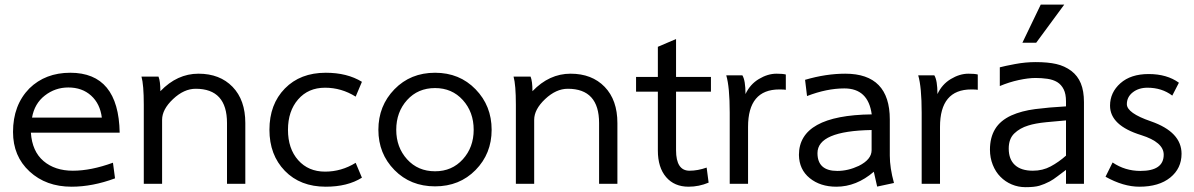

<svg xmlns="http://www.w3.org/2000/svg" viewBox="-20 -785 5101 820"><path d="M471.3 -23.3Q375.2 12.4 285.6 12.4Q176.7 12.4 106.2 -52.7Q35.6 -117.8 35.6 -221.3Q35.6 -336.1 105.4 -407.4Q173.8 -474.3 280.2 -474.3Q486.6 -474.3 491.1 -218.3H111.9Q117.3 -138.6 165.8 -97.3Q214.4 -55.9 291.1 -55.9Q368.8 -55.9 462.4 -90.1ZM414.9 -282.7Q407.4 -342.1 369.1 -376.7Q330.7 -411.4 271.8 -411.4Q215.8 -411.4 171.5 -377Q127.2 -342.6 116.8 -282.7Z M1027.7 0H949.5V-259.4Q949.5 -405.9 815.8 -405.9Q765.8 -405.9 719.1 -361.9Q672.3 -317.8 672.3 -273.3V0H594.1V-337.6Q594.1 -422.8 584.2 -457.9H656.9Q664.9 -438.1 664.9 -395.5Q736.6 -470.3 827.7 -470.3Q918.8 -470.3 973.3 -414.1Q1027.7 -357.9 1027.7 -259.4Z M1525.7 -26.2Q1464.4 12.4 1371.3 12.4Q1262.4 12.4 1196.5 -55.4Q1130.7 -123.3 1130.7 -230.7Q1130.7 -339.6 1196.5 -406.9Q1262.4 -474.3 1371.3 -474.3Q1462.9 -474.3 1525.7 -435.6L1499 -372.3Q1438.1 -410.4 1368.3 -410.4Q1296.5 -410.4 1253.2 -360.4Q1209.9 -310.4 1209.9 -230.7Q1209.9 -150 1253.5 -101Q1297 -52 1368.3 -52Q1438.1 -52 1499 -89.6Z M2079.7 -230.7Q2079.7 -128.7 2011.1 -58.9Q1942.6 10.9 1838.1 10.9Q1733.2 10.9 1664.6 -58.9Q1596 -128.7 1596 -230.7Q1596 -333.2 1664.6 -403.7Q1733.2 -474.3 1838.1 -474.3Q1942.6 -474.3 2011.1 -403.7Q2079.7 -333.2 2079.7 -230.7ZM2003 -230.7Q2003 -306.4 1956.7 -357.7Q1910.4 -408.9 1838.1 -408.9Q1764.9 -408.9 1718.6 -357.7Q1672.3 -306.4 1672.3 -230.7Q1672.3 -155.9 1718.6 -104.7Q1764.9 -53.5 1838.1 -53.5Q1910.4 -53.5 1956.7 -104.7Q2003 -155.9 2003 -230.7Z M2616.8 0H2538.6V-259.4Q2538.6 -405.9 2405 -405.9Q2355 -405.9 2308.2 -361.9Q2261.4 -317.8 2261.4 -273.3V0H2183.2V-337.6Q2183.2 -422.8 2173.3 -457.9H2246Q2254 -438.1 2254 -395.5Q2325.7 -470.3 2416.8 -470.3Q2507.9 -470.3 2562.4 -414.1Q2616.8 -357.9 2616.8 -259.4Z M3006.4 -5Q2964.9 12.4 2920.8 12.4Q2859.9 12.4 2824.8 -28.7Q2789.6 -69.8 2789.6 -142.1V-393.6H2696.5V-456.4H2789.6V-585.1L2867.3 -618.3V-456.4H3016.3V-393.6H2867.3V-143.6Q2867.3 -55.9 2924.8 -55.9Q2959.9 -55.9 2998 -69.3Z M3174.8 0H3096.5V-303.5Q3096.5 -413.4 3081.7 -463.4H3150.5Q3163.9 -441.6 3163.9 -383.2Q3183.2 -424.8 3221 -447.5Q3258.9 -470.3 3296.5 -470.3Q3323.3 -470.3 3336.1 -466.8V-401.5Q3329.2 -403 3308.4 -403Q3174.8 -403 3174.8 -243.1Z M3798 -3.5 3726.2 11.9 3711.9 -51.5Q3637.6 12.4 3552 12.4Q3483.2 12.4 3438.1 -24.3Q3393.1 -60.9 3392.1 -123.3Q3392.1 -292.6 3703 -296.5Q3688.1 -407.4 3586.1 -407.4Q3511.4 -407.4 3426.7 -374.8L3418.3 -444.1Q3507.4 -470.3 3590.1 -470.3Q3780.2 -470.3 3780.2 -274.8V-120.3Q3780.2 -67.8 3798 -3.5ZM3702.5 -143.6V-229.7Q3471.3 -225.7 3471.3 -131.2Q3471.3 -55 3555.9 -55Q3602 -55 3648 -76.7Q3702.5 -104 3702.5 -143.6Z M3994.6 0H3916.3V-303.5Q3916.3 -413.4 3901.5 -463.4H3970.3Q3983.7 -441.6 3983.7 -383.2Q4003 -424.8 4040.8 -447.5Q4078.7 -470.3 4116.3 -470.3Q4143.1 -470.3 4155.9 -466.8V-401.5Q4149 -403 4128.2 -403Q3994.6 -403 3994.6 -243.1Z M4532.7 -120.3V-270.8Q4496 -267.8 4448.5 -263.1Q4401 -258.4 4371.8 -249Q4335.6 -238.1 4311.9 -215.1Q4288.1 -192.1 4288.1 -150.5Q4288.1 -104.5 4314.6 -80.2Q4341.1 -55.9 4391.1 -55.9Q4433.2 -55.9 4467.3 -74.3Q4501.5 -92.6 4532.7 -120.3ZM4532.7 -59.4Q4514.4 -46 4496.5 -32.2Q4478.7 -18.3 4462.9 -9.9Q4440.1 2 4419.1 8.2Q4398 14.4 4359.9 14.4Q4328.7 14.4 4301 2.7Q4273.3 -8.9 4252.5 -30.2Q4232.2 -50.5 4220 -80.9Q4207.9 -111.4 4207.9 -145.5Q4207.9 -197.5 4230 -233.9Q4252 -270.3 4299.5 -292.1Q4342.6 -311.4 4401.2 -319.1Q4459.9 -326.7 4532.7 -330.7V-352Q4532.7 -383.7 4522.8 -403.5Q4512.9 -423.3 4495.5 -434.2Q4477.7 -445 4453 -448.5Q4428.2 -452 4402.5 -452Q4371.8 -452 4330.7 -443.1Q4289.6 -434.2 4249.5 -417.3H4250V-497.5Q4270.3 -503 4314.9 -511.4Q4359.4 -519.8 4403 -519.8Q4455.4 -519.8 4491.1 -511.6Q4526.7 -503.5 4555.4 -482.2Q4582.7 -461.4 4596 -429Q4609.4 -396.5 4609.4 -349V0H4532.7ZM4424.8 -765.3H4525.2L4405.4 -602.5H4346.5Z M5026.2 -128.2Q5026.2 -65.8 4978 -26.7Q4929.7 12.4 4846 12.4Q4777.7 12.4 4701.5 -30.2L4731.7 -91.1Q4784.7 -55 4850.5 -55Q4950 -55 4950 -124.3Q4950 -177.7 4854 -207.9Q4720.8 -249 4720.8 -333.7Q4720.8 -390.1 4765.1 -429.5Q4809.4 -468.8 4885.6 -468.8Q4963.9 -468.8 5014.9 -431.7L4986.6 -376.7Q4942.1 -410.4 4880.7 -410.4Q4843.1 -410.4 4817.8 -390.6Q4792.6 -370.8 4792.6 -340.1Q4792.6 -302 4895.5 -266.8Q5026.2 -221.3 5026.2 -128.2Z"/></svg>

Font: Shan Wanhai
Style: Regular
Weight: 400
Designer: Khon Soe Zaw Thu
Foundry: Shan Unicode
Version: Version 1.00 June 3, 2017, initial release